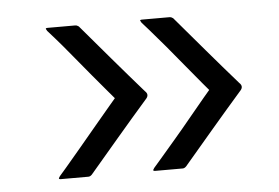

<svg xmlns="http://www.w3.org/2000/svg" viewBox="-36 -556 640 440"><g transform="rotate(-5 284.5 -336.0)"><path d="M305 -162Q299 -162 300.5 -165Q302 -168 303 -169Q304 -170 319 -187.5Q334 -205 355 -229.5Q376 -254 396 -278.5Q416 -303 430 -319.5Q444 -336 444 -336Q444 -336 430 -352.5Q416 -369 396 -393.5Q376 -418 355 -443Q334 -468 319 -485Q304 -502 303 -503Q302 -505 300.5 -507.5Q299 -510 305 -510Q315 -510 335 -510Q355 -510 368 -510Q370 -510 371.5 -509.5Q373 -509 376 -507Q410 -467 444.5 -426.5Q479 -386 514 -346Q524 -337 514 -327Q479 -287 444.5 -246.5Q410 -206 376 -166Q372 -162 368 -162Q355 -162 335 -162Q315 -162 305 -162ZM88 -162Q82 -162 83.5 -165Q85 -168 86 -169Q87 -170 102 -187.5Q117 -205 137.5 -229.5Q158 -254 178.5 -278.5Q199 -303 213 -319.5Q227 -336 227 -336Q227 -336 213 -352.5Q199 -369 178.5 -393.5Q158 -418 137.5 -443Q117 -468 102 -485Q87 -502 86 -503Q85 -505 83.5 -507.5Q82 -510 88 -510Q98 -510 118 -510Q138 -510 151 -510Q153 -510 154.5 -509.5Q156 -509 159 -507Q193 -467 227.5 -426.5Q262 -386 297 -346Q307 -337 297 -327Q262 -287 227.5 -246.5Q193 -206 159 -166Q155 -162 151 -162Q138 -162 118 -162Q98 -162 88 -162Z"/></g></svg>

Font: Glory Thin
Style: Regular
Weight: 400
Version: Version 1.011